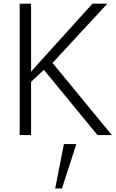

<svg xmlns="http://www.w3.org/2000/svg" viewBox="-20 -747 639 1062"><path d="M285.2 295.4H322.8L402.3 49.8H333.5ZM88.9 0V-726.6H151.9V-351.1Q173.3 -375 208.5 -413.8Q243.7 -452.6 318.1 -534.9Q392.6 -617.2 441.9 -671.9L491.2 -726.6H573.7L270.5 -398.9L598.6 0H519L222.7 -360.8L151.9 -294.4V0Z"/></svg>

Font: Oxygen Light
Style: Regular
Weight: 300
Designer: vernon adams
Foundry: Vernon Adams
Version: Version Release 0.2.3 webfont; ttfautohint (v0.93.3-1d66) -l